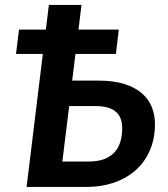

<svg xmlns="http://www.w3.org/2000/svg" viewBox="-20 -742 666 762"><path d="M332.5 -101Q367.5 -101 392.5 -110.2Q417.5 -119.5 433.5 -136.5Q449.5 -153.5 457.2 -178Q465 -202.5 465 -232.5Q465 -252.5 459.5 -269Q454 -285.5 441.5 -297Q429 -308.5 408.8 -314.8Q388.5 -321 359 -321H254.5L227.5 -101ZM372 -422Q431.5 -422 473.8 -408.5Q516 -395 543 -371.8Q570 -348.5 582.5 -317Q595 -285.5 595 -249.5Q595 -194 576 -148Q557 -102 521.2 -69Q485.5 -36 434.5 -18Q383.5 0 319.5 0H85.5L150 -528H43.5L55.5 -624.5H162L174 -722.5H303.5L291.5 -624.5H451.5L440 -528H279.5L266.5 -422Z"/></svg>

Font: Lato 2
Style: Bold Italic
Weight: 700
Italic angle: -7°
Designer: Lukasz Dziedzic with Adam Twardoch and Botio Nikoltchev
Foundry: tyPoland Lukasz Dziedzic
Version: Version 2.015; 2015-08-06; http://www.latofonts.com/